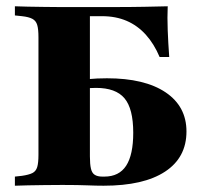

<svg xmlns="http://www.w3.org/2000/svg" viewBox="-20 -591 630 611"><path d="M102.4 -201.6V-472.6Q102.4 -498.4 98.4 -511.7Q94.4 -525 83.1 -531Q71.8 -537.1 50 -539.5L27.4 -541.9V-571Q44.4 -570.2 69 -569.8Q93.5 -569.4 120.6 -569Q147.6 -568.5 172.6 -568.5H184.7H330.6Q396 -568.5 439.5 -569.4Q483.1 -570.2 513.7 -571Q512.1 -535.5 513.7 -494.8Q515.3 -454 518.5 -409.7H487.9Q470.2 -451.6 444 -480.6Q417.7 -509.7 383.1 -524.6Q348.4 -539.5 304.8 -539.5H266.1V-201.6ZM172.6 -2.4Q147.6 -2.4 120.6 -2Q93.5 -1.6 69 -1.2Q44.4 -0.8 27.4 0V-29L50 -31.5Q71.8 -34.7 83.1 -40.3Q94.4 -46 98.4 -59.3Q102.4 -72.6 102.4 -98.4V-201.6H266.1V-93.5Q266.1 -68.5 269.4 -54.4Q272.6 -40.3 281.5 -34.7Q290.3 -29 305.6 -29H312.1Q358.9 -29 381.5 -63.7Q404 -98.4 404 -168.5Q404 -245.2 376.2 -278.2Q348.4 -311.3 285.5 -311.3Q266.1 -311.3 246.4 -308.9Q226.6 -306.5 210.5 -302.4V-331.5Q229.8 -336.3 259.3 -339.1Q288.7 -341.9 320.2 -341.9Q440.3 -341.9 506.9 -297.2Q573.4 -252.4 573.4 -172.6Q573.4 -89.5 505.2 -44.8Q437.1 0 309.7 0Q287.1 0 257.3 -1.2Q227.4 -2.4 184.7 -2.4Z"/></svg>

Font: Playfair 5pt SemiExpanded Light Black
Style: Regular
Weight: 900
Version: Version 2.203